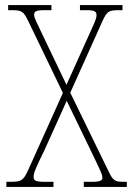

<svg xmlns="http://www.w3.org/2000/svg" viewBox="-20 -734 524 754"><path d="M5 0H190V-20H154C116 -20 112 -27 112 -40C112 -54 119 -72 154 -143L242 -338L347 -121C371 -70 382 -50 382 -37C382 -27 378 -20 342 -20H309V0H478V-20H468C430 -20 424 -23 403 -68L256 -370L381 -648C400 -691 408 -694 448 -694H461V-714H294V-694H322C356 -694 359 -686 359 -674C359 -658 347 -637 334 -607L241 -401L142 -608C127 -640 114 -664 114 -675C114 -687 117 -694 153 -694H182V-714H12V-694H24C66 -694 72 -691 93 -647L227 -369L91 -67C71 -23 63 -20 19 -20H5Z"/></svg>

Font: Noto Serif Devanagari Condensed Thin
Style: Regular
Weight: 100
Width: 3
Designer: Universal Thirst, Indian Type Foundry and the Monotype Design Team
Foundry: Monotype Imaging Inc.
Version: Version 2.004